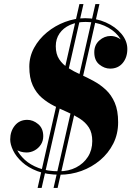

<svg xmlns="http://www.w3.org/2000/svg" viewBox="-20 -850 650 950"><path d="M275 14.5Q211 14.5 164.8 -3.2Q118.5 -21 88.8 -48.5Q59 -76 44.8 -105.8Q30.5 -135.5 30.5 -160Q30.5 -200.5 53.5 -228.8Q76.5 -257 115 -257Q143.5 -257 168.8 -236Q194 -215 194 -176Q194 -152.5 182 -134.2Q170 -116 151.2 -105.8Q132.5 -95.5 111.5 -95.5Q81.5 -95.5 56.5 -111.5Q31.5 -127.5 31.5 -160H50.5Q50.5 -138 63.2 -111Q76 -84 102.8 -59.2Q129.5 -34.5 171.8 -18.5Q214 -2.5 272.5 -2.5Q319.5 -2.5 356.5 -21.5Q393.5 -40.5 415 -74Q436.5 -107.5 436.5 -152Q436.5 -193 419.8 -219Q403 -245 375.2 -262.8Q347.5 -280.5 314.2 -295Q281 -309.5 247.8 -326Q214.5 -342.5 186.8 -366.5Q159 -390.5 142 -427.5Q125 -464.5 125 -520Q125 -570 148.8 -613.5Q172.5 -657 212.5 -690Q252.5 -723 301.8 -741.5Q351 -760 402 -760Q456 -760 503.5 -739Q551 -718 580.5 -683Q610 -648 610 -607.5Q610 -565.5 587 -538Q564 -510.5 525 -510.5Q496.5 -510.5 471.5 -530.8Q446.5 -551 446.5 -591.5Q446.5 -627.5 471.5 -649.8Q496.5 -672 527.5 -672Q547.5 -672 566.2 -661.8Q585 -651.5 597 -636.5Q609 -621.5 609 -607.5H590Q590 -642.5 564.5 -673.2Q539 -704 496.5 -722.8Q454 -741.5 403.5 -741.5Q359.5 -741.5 326.2 -726.5Q293 -711.5 274.5 -684.5Q256 -657.5 256 -621.5Q256 -582.5 272.8 -557Q289.5 -531.5 317 -514Q344.5 -496.5 377.5 -481.8Q410.5 -467 443.2 -449.2Q476 -431.5 503.5 -406Q531 -380.5 547.8 -341.8Q564.5 -303 564.5 -245Q564.5 -187 540.5 -139.5Q516.5 -92 475.5 -57.5Q434.5 -23 382.8 -4.2Q331 14.5 275 14.5ZM166 80 373 -830H393L186 80ZM245 80 452 -830H472L265 80Z"/></svg>

Font: Bodoni Moda
Style: Bold Italic
Weight: 700
Italic angle: -13°
Version: Version 2.004